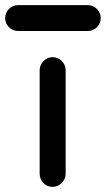

<svg xmlns="http://www.w3.org/2000/svg" viewBox="-107 -730 414 750"><path d="M47.9 -50.8C47.9 -23.4 70.3 0 98.1 0C126.5 0 149.4 -24.4 149.4 -50.8V-456.1C149.4 -483.4 126.5 -506.8 98.1 -506.8C70.8 -506.8 47.9 -482.4 47.9 -456.1ZM133.3 -608.9H236.3C264.6 -608.9 286.6 -632.3 286.6 -659.2C286.6 -685.5 264.2 -710 236.3 -710H-36.6C-65.4 -710 -86.9 -685.5 -86.9 -659.2C-86.9 -632.3 -64.9 -608.9 -36.6 -608.9Z"/></svg>

Font: LOB TGL 0-17
Style: Regular
Weight: 400
Designer: Peter Wiegel + adaptations and expanded glyphset by Studio LOB
Foundry: Peter Wiegel + adaptations and expanded glyphset by Studio LOB
Version: Version 1.003;Glyphs 3.1.2 (3151)